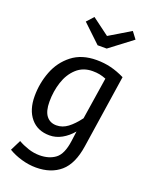

<svg xmlns="http://www.w3.org/2000/svg" viewBox="-179 -880 939 1190"><g transform="rotate(20 290.0 -284.5)"><path d="M523 -494 450 -12Q432 109 370 162.5Q308 216 209 216Q162 216 113.5 202Q65 188 27 165L62 95Q91 112 128.5 124.5Q166 137 204 137Q267 137 308 106Q349 75 361 -13L370 -80Q339 -43 300.5 -21.5Q262 0 220 0Q141 0 96 -53.5Q51 -107 51 -198Q51 -283 81 -361Q111 -439 175 -489Q239 -539 337 -539Q387 -539 431.5 -528Q476 -517 523 -494ZM149 -197Q149 -134 173 -103.5Q197 -73 239 -73Q279 -73 313.5 -99Q348 -125 383 -172L426 -449Q403 -458 383 -462Q363 -466 337 -466Q274 -466 231.5 -427Q189 -388 169 -326.5Q149 -265 149 -197ZM519 -740 370 -627H310L191 -740L232 -785L345 -701L485 -785Z"/></g></svg>

Font: Fira Sans
Style: Italic
Weight: 400
Italic angle: -8°
Designer: bBox Type GmbH & Carrois Corporate GbR & Edenspiekermann AG
Foundry: bBox Type GmbH & Carrois Corporate GbR & Edenspiekermann AG
Version: Version 4.301